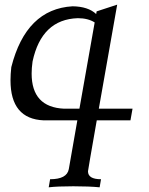

<svg xmlns="http://www.w3.org/2000/svg" viewBox="-20 -509 629 812"><path d="M315.9 -49.3 380.4 -414.1Q352.1 -432.1 309.1 -432.1Q155.8 -427.2 117.7 -249Q113.8 -221.2 113.8 -197.8Q113.8 -55.7 251 -49.3ZM401.4 283.2Q357.4 278.8 290 278.8Q222.2 278.8 186 283.2L191.9 249Q263.2 249 271 206.1L307.1 0H165Q24.4 -5.9 24.4 -169.4Q24.4 -195.3 27.8 -225.1Q90.3 -471.2 287.1 -482.4Q353 -481.4 386.7 -449.7L388.7 -460.9L475.6 -489.3L397.9 -49.3H540.5L531.7 0H389.2Q353 206.1 352.1 215.3Q352.1 249 407.2 249Z"/></svg>

Font: Kelvinch
Style: Italic
Weight: 400
Italic angle: -10°
Designer: Paul James Miller
Foundry: High-Logic / Made with FontCreator
Version: Version 3.40;July 22, 2017;FontCreator 11.0.0.2388 64-bit